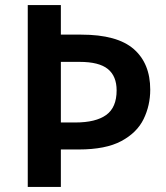

<svg xmlns="http://www.w3.org/2000/svg" viewBox="-20 -734 653 754"><path d="M570 -382Q570 -320 544 -266.5Q518 -213 456.5 -180Q395 -147 289 -147H219V0H89V-714H219V-598H299Q440 -598 505 -541.5Q570 -485 570 -382ZM276 -253Q356 -253 397 -282.5Q438 -312 438 -379Q438 -435 403.5 -463Q369 -491 293 -491H219V-253Z"/></svg>

Font: Noto Sans Lao Looped SemiBold
Style: Regular
Weight: 600
Designer: Mark Frömberg, Ben Mitchell
Foundry: The Fontpad Ltd
Version: Version 1.002; ttfautohint (v1.8.4.7-5d5b)